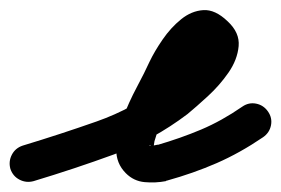

<svg xmlns="http://www.w3.org/2000/svg" viewBox="-55 -324 570 389"><path d="M13 43Q-2 47 -15.5 40Q-29 33 -34 18Q-38 3 -31 -10.5Q-24 -24 -9 -29Q67 -52 141 -78Q215 -104 279 -153Q295 -165 310 -178Q325 -191 338 -207Q345 -215 349 -223Q349 -224 350.5 -228Q352 -232 352 -231Q353 -228 354 -227Q354 -227 354 -227Q354 -227 354 -227Q353 -228 355 -227Q357 -226 356 -225Q343 -216 333 -198.5Q323 -181 316 -167Q304 -142 291.5 -117.5Q279 -93 268 -67Q265 -60 262.5 -52.5Q260 -45 258 -38Q256 -28 256 -21Q256 -21 256 -21Q249 -32 248 -29.5Q247 -27 265 -31Q265 -31 264 -30Q263 -30 263 -30Q311 -44 352.5 -61.5Q394 -79 436 -108Q436 -108 436 -108Q436 -108 436 -108Q449 -117 464 -114Q479 -111 488 -98Q497 -85 494 -70Q491 -55 478 -46Q431 -14 384 6.5Q337 27 283 42Q283 42 282 42Q281 43 281 43Q260 47 238 45Q216 43 200 27Q180 7 180.5 -22Q181 -51 193.5 -84Q206 -117 222 -147Q238 -177 248 -199Q258 -220 274.5 -244Q291 -268 312 -285Q333 -302 357 -303.5Q381 -305 406 -281Q406 -281 406 -281Q406 -281 406 -281Q431 -258 428.5 -230.5Q426 -203 408 -177Q390 -151 366 -129Q342 -107 325 -93Q255 -40 175.5 -11Q96 18 13 43Q13 43 13 43Q13 43 13 43Z"/></svg>

Font: FRB American Cursive Guidelines Extrabold
Style: Bold Italic
Weight: 800
Italic angle: -25°
Version: Version 2.0;Modular Font Editor K font №1